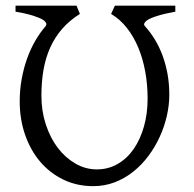

<svg xmlns="http://www.w3.org/2000/svg" viewBox="-20 -635 676 670"><path d="M591.8 -594.2Q555.7 -587.9 529.3 -579.6Q518.1 -576.2 508.1 -572Q498 -567.9 491.7 -563Q485.4 -558.1 483.4 -553Q481.4 -547.9 486.8 -542.5Q504.9 -522.5 520.3 -497.3Q535.6 -472.2 546.9 -442.1Q558.1 -412.1 564.5 -377.4Q570.8 -342.8 570.8 -304.2Q570.8 -268.6 562.3 -231Q553.7 -193.4 537.6 -158Q521.5 -122.6 498.3 -91.3Q475.1 -60.1 445.6 -36.4Q416 -12.7 380.6 1Q345.2 14.6 305.2 14.6Q248.5 14.6 201.4 -8.1Q154.3 -30.8 120.4 -70.6Q86.4 -110.4 67.6 -164.6Q48.8 -218.8 48.8 -281.2Q48.8 -321.8 55.7 -359.4Q62.5 -397 74.5 -430.4Q86.4 -463.9 102.8 -492.2Q119.1 -520.5 138.2 -542.5Q143.1 -548.3 141.4 -553.5Q139.6 -558.6 133.3 -563.5Q127 -568.4 116.9 -572.5Q106.9 -576.7 96.2 -580.1Q70.3 -588.4 34.2 -594.2V-615.2H247.1L258.8 -586.4Q222.2 -563.5 196.8 -534.2Q171.4 -504.9 155.3 -469.2Q139.2 -433.6 131.8 -391.4Q124.5 -349.1 124.5 -300.3Q124.5 -247.6 139.9 -200.7Q155.3 -153.8 181.6 -119.1Q208 -84.5 243.2 -64.2Q278.3 -43.9 317.9 -43.9Q357.9 -43.9 390.9 -63Q423.8 -82 446.8 -115.5Q469.7 -148.9 482.4 -193.8Q495.1 -238.8 495.1 -290.5Q495.1 -339.8 486.8 -385.3Q478.5 -430.7 462.4 -469.2Q446.3 -507.8 422.6 -537.8Q398.9 -567.9 367.7 -586.4L380.9 -615.2H591.8Z"/></svg>

Font: Noto Serif Devanagari
Style: Regular
Weight: 400
Designer: Monotype Design Team
Foundry: Monotype Imaging Inc.
Version: Version 1.01